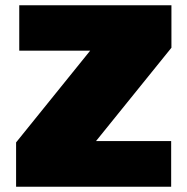

<svg xmlns="http://www.w3.org/2000/svg" viewBox="-20 -708 710 728"><path d="M41 0V-168L322 -516H53V-688H630V-527L344 -173H629V0Z"/></svg>

Font: Saira SemiExpanded Black
Style: Regular
Weight: 900
Width: 6
Designer: Hector Gatti with collaboration of the Omnibus-Type team
Foundry: Omnibus-Type
Version: Version 1.101